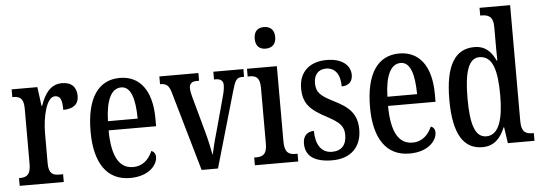

<svg xmlns="http://www.w3.org/2000/svg" viewBox="-50 -906 2995 1063"><g transform="rotate(-5 1448.0 -375.0)"><path d="M21 0H266V-43H246C212 -43 186 -51 186 -110V-276C186 -368 211 -477 258 -477C289 -477 298 -453 298 -398C356 -398 384 -424 384 -468C384 -515 358 -546 304 -546C239 -546 206 -496 183 -430H180L166 -536H23V-493H26C61 -493 86 -484 86 -425V-115C86 -52 59 -43 24 -43H21Z M634 10C741 10 787 -51 787 -94C787 -113 777 -124 764 -129C745 -85 711 -49 656 -49C580 -49 539 -116 538 -263H802V-305C802 -463 735 -547 625 -547C506 -547 438 -452 438 -264C438 -90 506 10 634 10ZM704 -314H539C542 -429 572 -494 628 -494C683 -494 703 -422 704 -314Z M905 -441 1032 0H1123L1243 -416C1260 -477 1269 -493 1298 -493H1311V-536H1144V-493H1154C1181 -493 1195 -480 1195 -459C1195 -437 1191 -418 1182 -386L1133 -206C1117 -152 1106 -103 1100 -77C1094 -111 1081 -171 1067 -220L1016 -405C1011 -422 1007 -440 1007 -458C1007 -479 1018 -493 1048 -493H1061V-536H844V-493C878 -493 893 -483 905 -441Z M1444 -638C1476 -638 1502 -655 1502 -698C1502 -741 1476 -758 1444 -758C1412 -758 1388 -741 1388 -698C1388 -655 1412 -638 1444 -638ZM1328 0H1569V-43H1559C1521 -43 1497 -55 1497 -117V-536H1331V-493H1342C1378 -493 1399 -481 1399 -423V-113C1399 -54 1375 -43 1338 -43H1328Z M1758 10C1862 10 1921 -51 1921 -147C1921 -233 1878 -274 1795 -315C1724 -351 1699 -371 1699 -424C1699 -469 1723 -499 1766 -499C1815 -499 1845 -463 1845 -393C1885 -393 1906 -416 1906 -452C1906 -502 1864 -546 1774 -546C1682 -546 1620 -495 1620 -402C1620 -316 1659 -279 1751 -231C1818 -195 1841 -172 1841 -124C1841 -70 1815 -37 1760 -37C1700 -37 1670 -87 1670 -161C1638 -161 1609 -143 1609 -96C1609 -26 1660 10 1758 10Z M2187 10C2294 10 2340 -51 2340 -94C2340 -113 2330 -124 2317 -129C2298 -85 2264 -49 2209 -49C2133 -49 2092 -116 2091 -263H2355V-305C2355 -463 2288 -547 2178 -547C2059 -547 1991 -452 1991 -264C1991 -90 2059 10 2187 10ZM2257 -314H2092C2095 -429 2125 -494 2181 -494C2236 -494 2256 -422 2257 -314Z M2592 10C2656 10 2693 -28 2718 -89H2721L2734 0H2882V-43H2875C2837 -43 2813 -55 2813 -115V-760H2643V-717H2649C2685 -717 2715 -708 2715 -649V-567C2715 -530 2715 -492 2716 -461H2712C2689 -511 2656 -546 2595 -546C2489 -546 2432 -460 2432 -267C2432 -75 2489 10 2592 10ZM2619 -48C2557 -48 2533 -120 2533 -266C2533 -409 2557 -488 2618 -488C2691 -488 2715 -409 2715 -267C2715 -133 2688 -48 2619 -48Z"/></g></svg>

Font: Noto Serif Armenian ExtraCondensed Medium
Style: Regular
Weight: 500
Width: 2
Designer: Monotype Design Team
Foundry: Monotype Imaging Inc.
Version: Version 2.008